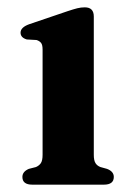

<svg xmlns="http://www.w3.org/2000/svg" viewBox="-20 -503 360 523"><path d="M235.5 -458V-81.5Q235.5 -66 240 -58.8Q244.5 -51.5 253.5 -48L271.5 -43Q290 -36 290 -21Q290 0 263 0H68Q41 0 41 -21Q41 -35.5 58.5 -43L78 -48Q87 -52 91.5 -59Q96 -66 96 -81.5V-368Q96 -381 91.8 -386.2Q87.5 -391.5 79.5 -394L53 -395.5Q36 -400.5 36 -414Q36 -428.5 59.5 -437L164 -472.5Q180.5 -478 190.5 -480.5Q200.5 -483 211 -483Q235.5 -483 235.5 -458Z"/></svg>

Font: Fraunces 9pt SemiBold
Style: Regular
Weight: 600
Version: Version 1.000;[b76b70a41]